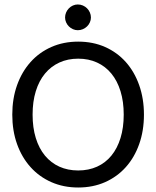

<svg xmlns="http://www.w3.org/2000/svg" viewBox="-20 -836 702 863"><path d="M35.2 0ZM627 -320.8Q627 -248.5 605.7 -188.5Q584.5 -128.4 545.7 -85Q506.8 -41.5 452.4 -17.3Q397.9 6.8 331.5 6.8Q265.6 6.8 210.9 -17.3Q156.2 -41.5 117.2 -85Q78.1 -128.4 56.6 -188.5Q35.2 -248.5 35.2 -320.8Q35.2 -392.6 56.6 -452.9Q78.1 -513.2 117.2 -556.9Q156.2 -600.6 210.9 -624.8Q265.6 -648.9 331.5 -648.9Q397.9 -648.9 452.4 -624.8Q506.8 -600.6 545.7 -556.9Q584.5 -513.2 605.7 -452.9Q627 -392.6 627 -320.8ZM536.1 -320.8Q536.1 -379.4 521.7 -426Q507.3 -472.7 480.7 -505.1Q454.1 -537.6 416.3 -554.9Q378.4 -572.3 331.5 -572.3Q284.7 -572.3 246.8 -554.9Q209 -537.6 182.1 -505.1Q155.3 -472.7 140.9 -426Q126.5 -379.4 126.5 -320.8Q126.5 -262.2 140.9 -215.6Q155.3 -168.9 182.1 -136.5Q209 -104 246.8 -86.9Q284.7 -69.8 331.5 -69.8Q378.4 -69.8 416.3 -86.9Q454.1 -104 480.7 -136.5Q507.3 -168.9 521.7 -215.6Q536.1 -262.2 536.1 -320.8ZM388.7 -757.3Q388.7 -746.1 384 -735.6Q379.4 -725.1 371.3 -717.3Q363.3 -709.5 352.5 -704.8Q341.8 -700.2 329.6 -700.2Q318.4 -700.2 307.9 -704.8Q297.4 -709.5 289.6 -717.3Q281.7 -725.1 277.1 -735.6Q272.5 -746.1 272.5 -757.3Q272.5 -769 277.1 -779.8Q281.7 -790.5 289.6 -798.6Q297.4 -806.6 307.9 -811.3Q318.4 -815.9 329.6 -815.9Q341.8 -815.9 352.5 -811.3Q363.3 -806.6 371.3 -798.6Q379.4 -790.5 384 -779.8Q388.7 -769 388.7 -757.3Z"/></svg>

Font: Carlito
Style: Regular
Weight: 400
Designer: Lukasz Dziedzic
Foundry: tyPoland Lukasz Dziedzic
Version: Version 1.103; Beta1; all basic design good, some composites